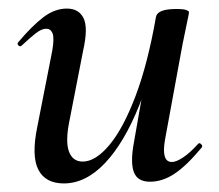

<svg xmlns="http://www.w3.org/2000/svg" viewBox="-20 -415 512 448"><path d="M129 13Q86 13 69.5 -19Q53 -51 67 -119L102 -297Q107 -327 102.5 -337.5Q98 -348 88 -348Q77 -348 63 -337Q49 -326 31 -309Q27 -305 23 -309Q19 -313 23 -317Q55 -355 81.5 -375Q108 -395 136 -395Q164 -395 175 -372.5Q186 -350 174 -297L143 -138Q132 -87 140.5 -62.5Q149 -38 173 -38Q203 -38 235.5 -77Q268 -116 296.5 -191.5Q325 -267 344 -376L360 -375Q340 -257 305 -169.5Q270 -82 225 -34.5Q180 13 129 13ZM330 9Q301 9 292.5 -13Q284 -35 292 -80L344 -376Q348 -394 391 -394Q409 -394 415 -391.5Q421 -389 421 -387Q421 -383 416 -360.5Q411 -338 406 -312L365 -89Q356 -37 381 -37Q391 -37 407 -47.5Q423 -58 442 -79Q445 -83 449.5 -78.5Q454 -74 450 -70Q415 -28 387 -9.5Q359 9 330 9Z"/></svg>

Font: Cormorant Garamond Light SemiBold
Style: Italic
Weight: 600
Italic angle: -10°
Version: Version 4.001